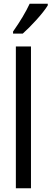

<svg xmlns="http://www.w3.org/2000/svg" viewBox="-20 -1102 276 1029"><path d="M236 -1073V-1082H139C118 -1037 88 -987 50 -933V-922H102C143 -958 211 -1031 236 -1073ZM146 -93V-853H65V-93Z"/></svg>

Font: Noto Sans Kannada UI ExtraCondensed
Style: Regular
Weight: 400
Width: 2
Designer: Jelle Bosma - Monotype Design Team
Foundry: Monotype Imaging Inc.
Version: Version 2.005